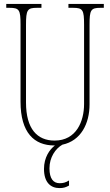

<svg xmlns="http://www.w3.org/2000/svg" viewBox="-20 -734 562 982"><path d="M258 10H261C234 30 205 71 205 130C205 200 240 228 284 228C305 228 317 224 333 215V189C315 200 303 203 285 203C253 203 233 180 233 127C233 70 264 26 299 6C394 -14 438 -102 438 -200V-607C438 -683 444 -694 494 -694H511V-714H330V-694H354C404 -694 410 -683 410 -607V-202C410 -114 371 -15 259 -15C171 -15 113 -74 113 -210V-606C113 -684 120 -694 169 -694H192V-714H12V-694H29C79 -694 85 -683 85 -609V-214C85 -55 155 10 258 10Z"/></svg>

Font: Noto Serif Bengali ExtraCondensed Thin
Style: Regular
Weight: 100
Width: 2
Designer: Juan Bruce, Universal Thirst, Indian Type Foundry and the Monotype Design Team.
Foundry: Monotype Imaging Inc.
Version: Version 2.003